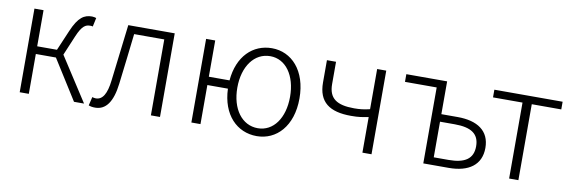

<svg xmlns="http://www.w3.org/2000/svg" viewBox="-45 -869 3585 1205"><g transform="rotate(10 1747.5 -267.0)"><path d="M329 -280 382 -406C412 -477 435 -488 463 -488C471 -488 473 -488 480 -486L492 -542C486 -544 475 -547 465 -547C416 -547 379 -526 339 -432L284 -303H158V-533H100V0H158V-254H286L446 0H510Z M583 13C650 13 692 -43 706 -161C719 -269 732 -376 744 -484H936V0H994V-533H698C684 -413 669 -294 655 -174C645 -85 619 -45 577 -45C568 -45 561 -47 554 -49L541 6C554 11 565 13 583 13Z M1610 -37C1509 -37 1440 -130 1440 -266C1440 -402 1509 -496 1610 -496C1709 -496 1776 -402 1776 -266C1776 -130 1709 -37 1610 -37ZM1252 -302V-533H1194V0H1252V-249H1383C1389 -83 1486 13 1612 13C1737 13 1836 -89 1836 -266C1836 -444 1737 -547 1612 -547C1491 -547 1397 -458 1384 -302Z M2284 0H2342V-533H2284V-277C2247 -268 2220 -265 2184 -265C2073 -265 2022 -300 2022 -391V-533H1964V-391C1964 -266 2036 -215 2173 -215C2223 -215 2242 -219 2284 -227Z M2672 0H2834C2960 0 3039 -54 3039 -163C3039 -272 2960 -324 2834 -324H2730V-533H2470V-484H2672ZM2730 -49V-276H2824C2929 -276 2980 -242 2980 -163C2980 -84 2929 -49 2824 -49Z M3219 0H3278V-484H3466V-533H3031V-484H3219Z"/></g></svg>

Font: Noto Sans CJK JP Light
Style: Regular
Weight: 300
Designer: Ryoko NISHIZUKA (kana & ideographs); Paul D. Hunt (Latin, Greek & Cyrillic); Wenlong ZHANG (bopomofo); Sandoll Communica
Foundry: Adobe Systems Incorporated
Version: Version 1.004;PS 1.004;hotconv 1.0.82;makeotf.lib2.5.63406